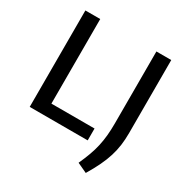

<svg xmlns="http://www.w3.org/2000/svg" viewBox="-206 -911 1235 1276"><g transform="rotate(30 412.0 -273.0)"><path d="M84 -740H198V-91H529V0H84ZM551 159Q573 110 588 69Q603 28 612 -12.5Q621 -53 625 -95.5Q629 -138 629 -189V-740H743V-181Q743 -130 737 -86Q731 -42 717.5 1.5Q704 45 681.5 92Q659 139 626 194Z"/></g></svg>

Font: EncodeSans
Style: Medium
Weight: 500
Designer: Pablo Impallari, Andres Torresi
Foundry: Pablo Impallari, Andres Torresi
Version: Version 1.000; ttfautohint (v1.4.1)